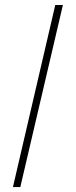

<svg xmlns="http://www.w3.org/2000/svg" viewBox="-20 -628 305 775"><path d="M62 127H32.2L203.1 -607.9H233.9Z"/></svg>

Font: Scheherazade Rohingya
Style: Regular
Weight: 400
Designer: SIL International
Foundry: SIL International
Version: Version 2.000 (build 440/429)